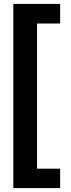

<svg xmlns="http://www.w3.org/2000/svg" viewBox="-20 -840 363 980"><path d="M287 120H48V-820H287V-720H169V21H287Z"/></svg>

Font: Trujillo Medium
Style: Regular
Weight: 500
Designer: Fira Sans original fonts by bBox Type GmbH, Carrois Corporate GbR, & Edenspiekermann AG / Changes by Cristiano Sobral
Foundry: Fira Sans original fonts by bBox Type GmbH, Carrois Corporate GbR, & Edenspiekermann AG / Changes by Cristiano Sobral
Version: Version 4.301;October 17, 2021;FontCreator 14.0.0.2814 64-bi